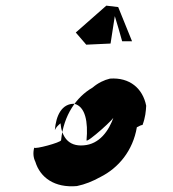

<svg xmlns="http://www.w3.org/2000/svg" viewBox="-20 -759 613 679"><path d="M196 -263C195 -255 102 -230 101 -237C96 -218 98 -201 105 -187C122 -131 173 -94 252 -101C281 -107 308 -118 335 -133C399 -165 450 -226 464 -309C470 -311 477 -317 484 -317C494 -343 496 -366 497 -385C485 -446 439 -486 369 -481C348 -476 327 -466 307 -449C250 -416 205 -352 196 -263ZM286 -263C285 -250 395 -348 383 -348C365 -295 331 -249 276 -245C220 -240 198 -278 194 -323C185 -315 179 -310 174 -299C178 -351 199 -393 243 -392C282 -382 292 -328 286 -263ZM447 -613 398 -734 356 -739 248 -644 285 -601 371 -605 386 -702C395 -672 404 -643 412 -613Z"/></svg>

Font: Ugly Stick
Style: It
Weight: 400
Designer: Stig
Foundry: Cannot Into Space Fonts
Version: Version 0.99